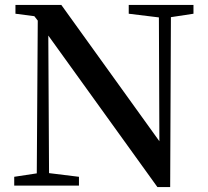

<svg xmlns="http://www.w3.org/2000/svg" viewBox="-20 -757 849 783"><path d="M769 -737H505V-701L628 -686L630 -181L230 -737H43V-701L120 -691L134 -673L130 -50L38 -36V0H302V-36L180 -51L177 -612L622 6H674L677 -687L769 -701Z"/></svg>

Font: Source Han Serif CN SemiBold
Style: Regular
Weight: 600
Designer: Ryoko NISHIZUKA 西塚涼子 (kana & ideographs); Frank Grießhammer (Latin, Greek & Cyrillic); Wenlong ZHANG 张文龙 (bopomofo); San
Foundry: Adobe Systems Incorporated
Version: Version 1.000;PS 1;hotconv 16.6.53;makeotf.lib2.5.65590